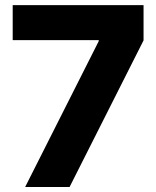

<svg xmlns="http://www.w3.org/2000/svg" viewBox="-20 -748 625 768"><path d="M80.6 0 375 -583.5V-587.4H30.8V-727.5H554.2V-586.4L258.3 0Z"/></svg>

Font: Inter 16pt ExtraBold
Style: Regular
Weight: 800
Version: Version 4.001;git-66647c0bb